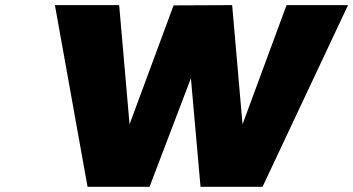

<svg xmlns="http://www.w3.org/2000/svg" viewBox="-20 -721 1363 741"><path d="M191.9 -701.2H439.9L480 -241.2L649.9 -700.2L876 -701.2L916 -241.2L1085.9 -701.2H1323.2L993.2 0H753.9L716.8 -418.9L557.1 0H317.9Z"/></svg>

Font: Trueno Black
Style: Italic
Weight: 900
Designer: Julieta Ulanovsky
Foundry: Julieta Ulanovsky
Version: Version 3.001b | FøM Fix